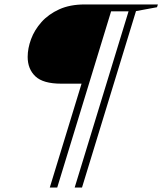

<svg xmlns="http://www.w3.org/2000/svg" viewBox="-20 -735 730 864"><path d="M237.5 109H204L347 -358.5H255Q174 -358.5 139.2 -391.5Q104.5 -424.5 104.5 -479Q104.5 -517.5 119.8 -558.8Q135 -600 166.5 -635.5Q198 -671 246.5 -693Q295 -715 361 -715H690.5L686.5 -702.5L592 -685L349 109H316L558.5 -684H480Z"/></svg>

Font: Newsreader 72pt Medium
Style: Italic
Weight: 500
Italic angle: -17°
Designer: Hugues Gentile
Foundry: Production Type
Version: Version 1.003; ttfautohint (v1.8.3)